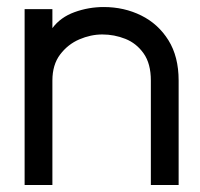

<svg xmlns="http://www.w3.org/2000/svg" viewBox="-20 -526 568 546"><path d="M488 0H409V-297Q409 -345 388.5 -374Q368 -403 336.5 -415.5Q305 -428 271 -428Q238 -428 205.5 -414Q173 -400 151 -371Q129 -342 129 -297V0H50V-500H129V-446Q152 -477 192 -491.5Q232 -506 275 -506Q333 -506 381.5 -482Q430 -458 459 -411.5Q488 -365 488 -297Z"/></svg>

Font: Kulim Park
Style: Regular
Weight: 400
Designer: Noponies / Dale Sattler
Foundry: Noponies
Version: Version 1.000; ttfautohint (v1.8.3)